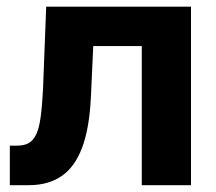

<svg xmlns="http://www.w3.org/2000/svg" viewBox="-20 -542 633 562"><path d="M8.8 0V-115.7H30.8Q50.8 -115.7 64.2 -123.3Q77.6 -130.9 86.2 -149.2Q94.7 -167.5 99.1 -200.2Q103.5 -232.9 106 -282.7L115.2 -522.5H539.1V0H395V-407.2H252.9L246.1 -257.8Q241.7 -166 220.2 -109.4Q198.7 -52.7 159.9 -26.4Q121.1 0 64.9 0Z"/></svg>

Font: Inter 28pt
Style: Bold
Weight: 700
Designer: Rasmus Andersson
Foundry: rsms
Version: Version 4.001;git-66647c0bb